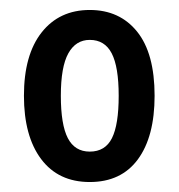

<svg xmlns="http://www.w3.org/2000/svg" viewBox="-20 -742 359 385"><path d="M290 -550Q290 -468 256.5 -422.5Q223 -377 160 -377Q97 -377 62.5 -423Q28 -469 28 -550Q28 -632 63.5 -677Q99 -722 160 -722Q220 -722 255 -678.5Q290 -635 290 -550ZM102 -550Q102 -492 116 -465Q130 -438 160 -438Q191 -438 204.5 -465Q218 -492 218 -550Q218 -608 204 -635Q190 -662 160 -662Q132 -662 117 -635Q102 -608 102 -550Z"/></svg>

Font: Noto Sans Georgian ExtraCondensed Medium
Style: Regular
Weight: 500
Width: 2
Designer: Monotype Design Team, Akaki Razmadze
Foundry: Google LLC
Version: Version 2.005; ttfautohint (v1.8.4.7-5d5b)